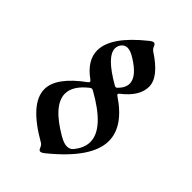

<svg xmlns="http://www.w3.org/2000/svg" viewBox="-216 -779 867 867"><g transform="rotate(45 217.0 -346.0)"><path d="M30.8 -203.1Q30.8 -279.3 148.4 -364.7Q153.3 -368.2 153.3 -372.1Q153.3 -376 147.9 -379.9Q75.7 -431.6 75.7 -495.6Q75.7 -583.5 210.9 -691.4Q224.1 -702.1 231.7 -702.1Q239.3 -702.1 244.1 -689.7Q249 -677.2 258.3 -670.9Q357.9 -606.4 357.9 -545.4Q357.9 -484.4 286.6 -429.2Q280.8 -424.8 280.8 -421.1Q280.8 -417.5 285.6 -414.6Q402.8 -336.4 402.8 -243.2Q402.8 -134.3 237.8 -0.5Q225.1 9.8 217.3 9.8Q209.5 9.8 204.6 -3.2Q199.7 -16.1 190.9 -21Q30.8 -112.3 30.8 -203.1ZM110.8 -254.4Q110.8 -182.1 237.8 -108.4Q266.6 -91.8 285.2 -91.8Q303.7 -91.8 314.5 -104Q346.7 -142.1 346.7 -181.2Q346.7 -266.6 189.5 -354Q185.5 -356.4 181.2 -356.4Q176.8 -356.4 171.9 -352.5Q110.8 -304.2 110.8 -254.4ZM126 -558.6Q126 -507.3 244.6 -439.5Q248.5 -437 252.7 -437Q256.8 -437 261.2 -441.9Q286.1 -467.3 286.1 -493.2Q286.1 -537.6 211.4 -583.5Q183.6 -601.1 165.5 -601.1Q147.5 -601.1 136.7 -587.9Q126 -574.7 126 -558.6Z"/></g></svg>

Font: UnifrakturMaguntia21
Style: Book
Weight: 400
Designer: j. 'mach' wust, Gerrit Ansmann, Georg Duffner, based on a font by Peter Wiegel, original typeface by Carl Albert Fahrenw
Version: Version 2017-03-19